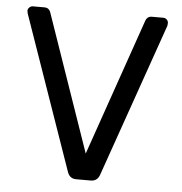

<svg xmlns="http://www.w3.org/2000/svg" viewBox="-51 -749 755 798"><g transform="rotate(5 326.5 -350.0)"><path d="M33.2 -680.2Q33.2 -688 39.6 -694.1Q45.9 -700.2 54.2 -700.2H102.1Q113.3 -700.2 119.6 -694.6Q126 -689 127.9 -682.1L326.2 -109.9L524.9 -682.1Q526.9 -689 533.4 -694.6Q540 -700.2 550.8 -700.2H599.1Q606.9 -700.2 613 -694.1Q619.1 -688 619.1 -680.2Q619.1 -673.3 618.2 -668.9L393.1 -25.9Q383.3 0 356.9 0H295.9Q269.5 0 259.8 -25.9L35.2 -668.9Z"/></g></svg>

Font: Rubik AZ
Style: Regular
Weight: 400
Designer: Hubert and Fischer
Foundry: Hubert & Fischer
Version: Version 2.000